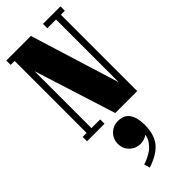

<svg xmlns="http://www.w3.org/2000/svg" viewBox="-326 -713 1125 1125"><g transform="rotate(-45 236.5 -150.0)"><path d="M163.1 369.1 152.8 333Q157.7 331.5 165.5 329.1Q173.3 326.7 193.8 316.7Q214.4 306.6 230.7 294.4Q247.1 282.2 262.2 260.7Q277.3 239.3 280.8 214.8Q254.9 232.9 224.1 232.9Q184.1 232.9 156.5 205.8Q128.9 178.7 128.9 139.2Q128.9 98.6 156.5 71.3Q184.1 43.9 224.1 43.9Q274.4 43.9 297.1 77.9Q319.8 111.8 319.8 169.9Q319.8 251 282.7 296.6Q245.6 342.3 163.1 369.1ZM12.2 -632.8V-668.9H215.8L388.2 -112.8V-632.8H315.9V-668.9H460.9V-632.8H428.2V0H246.1L85 -507.8V-36.1H157.2V0H12.2V-36.1H44.9V-632.8Z"/></g></svg>

Font: Lletraferida
Style: Heavy
Weight: 900
Designer: Josep Patau Bellart
Foundry: Josep Patau Bellart
Version: Version 1.000